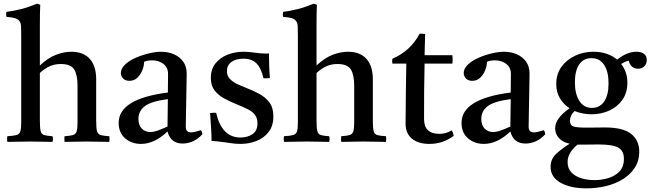

<svg xmlns="http://www.w3.org/2000/svg" viewBox="-20 -775 3557 1050"><path d="M333 1Q331 -15 333 -30Q364 -32 379 -36.5Q394 -41 399 -56Q404 -71 404 -104V-306Q404 -366 385.5 -395.5Q367 -425 312 -425Q283 -425 256 -414.5Q229 -404 198 -376V-114Q198 -75 202.5 -58Q207 -41 221.5 -36.5Q236 -32 267 -30Q272 -15 267 1Q242 1 212 0Q182 -1 145 -1Q108 -1 79 0Q50 1 20 1Q17 -15 20 -30Q54 -32 70 -36.5Q86 -41 91 -56Q96 -71 96 -104V-586Q96 -615 95 -632.5Q94 -650 86 -660Q78 -671 63 -675.5Q48 -680 15 -683Q12 -696 15 -710Q55 -715 96 -725.5Q137 -736 183 -755L200 -749Q199 -727 198.5 -699.5Q198 -672 198 -639V-417Q243 -459 286.5 -475.5Q330 -492 370 -492Q436 -492 471 -453Q506 -414 506 -341V-114Q506 -75 510.5 -58Q515 -41 530 -36.5Q545 -32 578 -30Q580 -15 578 1Q548 1 519.5 0Q491 -1 453 -1Q416 -1 388.5 0Q361 1 333 1Z M979 10Q913 10 896 -56Q825 12 751 12Q700 12 664.5 -18.5Q629 -49 629 -103Q629 -235 898 -269Q898 -293 898.5 -318Q899 -343 899 -371Q899 -406 873.5 -425.5Q848 -445 812 -445Q786 -445 768 -437Q768 -414 758 -390Q748 -366 730.5 -349.5Q713 -333 688 -333Q666 -333 653.5 -345.5Q641 -358 641 -376Q641 -400 663.5 -421.5Q686 -443 721 -458.5Q756 -474 794 -483Q832 -492 862 -492Q899 -492 930.5 -478.5Q962 -465 981.5 -438.5Q1001 -412 1001 -373Q1001 -349 1000 -310.5Q999 -272 998.5 -228.5Q998 -185 997 -146Q996 -107 996 -83Q996 -51 1024 -51Q1042 -51 1079 -63Q1083 -58 1084.5 -52Q1086 -46 1087 -41Q1062 -14 1034.5 -2Q1007 10 979 10ZM896 -83 898 -233Q806 -221 771.5 -194Q737 -167 737 -125Q737 -90 755.5 -71.5Q774 -53 802 -53Q820 -53 842.5 -61Q865 -69 896 -83Z M1162 -158Q1177 -92 1210 -57.5Q1243 -23 1295 -23Q1334 -23 1361 -41.5Q1388 -60 1388 -100Q1388 -130 1373.5 -148Q1359 -166 1333.5 -178.5Q1308 -191 1276 -204Q1239 -219 1206.5 -236.5Q1174 -254 1153.5 -280.5Q1133 -307 1133 -349Q1133 -397 1158.5 -428.5Q1184 -460 1224.5 -476Q1265 -492 1311 -492Q1334 -492 1357 -489Q1380 -486 1382 -486Q1402 -483 1419 -482.5Q1436 -482 1437 -482Q1438 -482 1441.5 -482Q1445 -482 1451 -483Q1451 -451 1452 -418Q1453 -385 1456 -348Q1455 -348 1452 -348Q1443 -347 1435.5 -346.5Q1428 -346 1421 -347Q1408 -403 1382.5 -428.5Q1357 -454 1311 -454Q1270 -454 1245.5 -436Q1221 -418 1221 -386Q1221 -360 1237 -343.5Q1253 -327 1276 -316Q1299 -305 1320 -297Q1359 -282 1394.5 -263.5Q1430 -245 1452.5 -216Q1475 -187 1475 -138Q1475 -86 1448.5 -52.5Q1422 -19 1381 -3.5Q1340 12 1295 12Q1269 12 1243.5 8Q1218 4 1216 4Q1214 4 1199.5 2Q1185 0 1167.5 -2Q1150 -4 1137 -4Q1137 -35 1134.5 -73Q1132 -111 1129 -157Q1131 -157 1134 -157Q1143 -158 1149.5 -158.5Q1156 -159 1162 -158Z M1846 1Q1844 -15 1846 -30Q1877 -32 1892 -36.5Q1907 -41 1912 -56Q1917 -71 1917 -104V-306Q1917 -366 1898.5 -395.5Q1880 -425 1825 -425Q1796 -425 1769 -414.5Q1742 -404 1711 -376V-114Q1711 -75 1715.5 -58Q1720 -41 1734.5 -36.5Q1749 -32 1780 -30Q1785 -15 1780 1Q1755 1 1725 0Q1695 -1 1658 -1Q1621 -1 1592 0Q1563 1 1533 1Q1530 -15 1533 -30Q1567 -32 1583 -36.5Q1599 -41 1604 -56Q1609 -71 1609 -104V-586Q1609 -615 1608 -632.5Q1607 -650 1599 -660Q1591 -671 1576 -675.5Q1561 -680 1528 -683Q1525 -696 1528 -710Q1568 -715 1609 -725.5Q1650 -736 1696 -755L1713 -749Q1712 -727 1711.5 -699.5Q1711 -672 1711 -639V-417Q1756 -459 1799.5 -475.5Q1843 -492 1883 -492Q1949 -492 1984 -453Q2019 -414 2019 -341V-114Q2019 -75 2023.5 -58Q2028 -41 2043 -36.5Q2058 -32 2091 -30Q2093 -15 2091 1Q2061 1 2032.5 0Q2004 -1 1966 -1Q1929 -1 1901.5 0Q1874 1 1846 1Z M2328 12Q2268 12 2233 -16.5Q2198 -45 2198 -99Q2198 -187 2199.5 -269Q2201 -351 2202 -427H2126Q2123 -442 2126 -454Q2225 -496 2275 -591Q2283 -591 2291 -590.5Q2299 -590 2305 -589Q2304 -563 2303.5 -534Q2303 -505 2302 -473H2454Q2457 -451 2454 -427H2302Q2300 -357 2299.5 -279.5Q2299 -202 2299 -124Q2299 -43 2383 -43Q2419 -43 2450 -62Q2459 -50 2461 -32Q2402 12 2328 12Z M2854 10Q2788 10 2771 -56Q2700 12 2626 12Q2575 12 2539.5 -18.5Q2504 -49 2504 -103Q2504 -235 2773 -269Q2773 -293 2773.5 -318Q2774 -343 2774 -371Q2774 -406 2748.5 -425.5Q2723 -445 2687 -445Q2661 -445 2643 -437Q2643 -414 2633 -390Q2623 -366 2605.5 -349.5Q2588 -333 2563 -333Q2541 -333 2528.5 -345.5Q2516 -358 2516 -376Q2516 -400 2538.5 -421.5Q2561 -443 2596 -458.5Q2631 -474 2669 -483Q2707 -492 2737 -492Q2774 -492 2805.5 -478.5Q2837 -465 2856.5 -438.5Q2876 -412 2876 -373Q2876 -349 2875 -310.5Q2874 -272 2873.5 -228.5Q2873 -185 2872 -146Q2871 -107 2871 -83Q2871 -51 2899 -51Q2917 -51 2954 -63Q2958 -58 2959.5 -52Q2961 -46 2962 -41Q2937 -14 2909.5 -2Q2882 10 2854 10ZM2771 -83 2773 -233Q2681 -221 2646.5 -194Q2612 -167 2612 -125Q2612 -90 2630.5 -71.5Q2649 -53 2677 -53Q2695 -53 2717.5 -61Q2740 -69 2771 -83Z M3187 255Q3099 255 3045 224Q2991 193 2991 138Q2991 95 3021 67Q3051 39 3095 11Q3056 2 3036 -20.5Q3016 -43 3016 -74Q3016 -128 3095 -183Q3062 -204 3042 -237.5Q3022 -271 3022 -315Q3022 -370 3050.5 -409.5Q3079 -449 3125.5 -470.5Q3172 -492 3225 -492Q3303 -492 3355 -449Q3409 -492 3461 -492Q3487 -492 3502 -480.5Q3517 -469 3517 -447Q3517 -425 3503 -412Q3489 -399 3469 -399Q3450 -399 3436.5 -410.5Q3423 -422 3419 -443Q3405 -440 3396.5 -436Q3388 -432 3377 -425Q3411 -382 3411 -323Q3411 -268 3384 -229.5Q3357 -191 3312.5 -170.5Q3268 -150 3215 -150Q3165 -150 3122 -168Q3097 -143 3097 -115Q3097 -90 3116 -83.5Q3135 -77 3186 -77Q3209 -77 3241 -77.5Q3273 -78 3288 -78Q3388 -78 3432 -42.5Q3476 -7 3476 55Q3476 104 3452 141.5Q3428 179 3387 204.5Q3346 230 3294.5 242.5Q3243 255 3187 255ZM3138 16Q3084 61 3084 111Q3084 146 3105 168Q3126 190 3160 200Q3194 210 3232 210Q3266 210 3303 200Q3340 190 3366 164.5Q3392 139 3392 93Q3392 51 3362.5 33Q3333 15 3253 15Q3234 15 3206 15.5Q3178 16 3144 16Q3141 16 3138 16ZM3217 -185Q3261 -185 3284.5 -220.5Q3308 -256 3308 -319Q3308 -383 3284 -420Q3260 -457 3214 -457Q3171 -457 3147.5 -422.5Q3124 -388 3124 -325Q3124 -261 3148.5 -223Q3173 -185 3217 -185Z"/></svg>

Font: Tiro Gurmukhi
Style: Regular
Weight: 400
Designer: Gurmukhi: John Hudson & Fiona Ross. Latin: John Hudson.
Foundry: Tiro Typeworks Ltd.
Version: Version 1.52